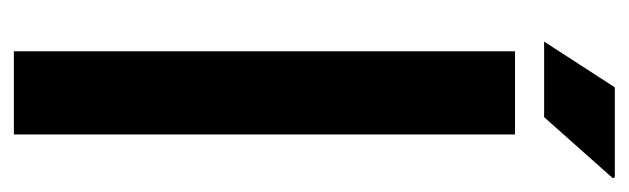

<svg xmlns="http://www.w3.org/2000/svg" viewBox="-335 -572 907 277"><g transform="rotate(90 118.5 -433.5)"><path d="M54 0V-723H174V0ZM40 -765 106 -867H236L237 -864L149 -765Z"/></g></svg>

Font: Archivo Narrow
Style: Bold
Weight: 700
Designer: Hector Gatti
Foundry: Omnibus-Type
Version: Version 3.002